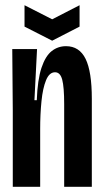

<svg xmlns="http://www.w3.org/2000/svg" viewBox="-20 -716 397 736"><path d="M29 0V-292L27 -528H122L112 -332H121Q124 -411 139 -456Q154 -501 178 -520Q202 -539 233 -539Q284 -539 308 -490.5Q332 -442 332 -337V0H226V-317Q226 -382 218.5 -410.5Q211 -439 191 -439Q169 -439 156.5 -408.5Q144 -378 139 -328Q134 -278 134 -221V0ZM74 -696 180 -642 285 -696V-614L180 -560L74 -614Z"/></svg>

Font: Bricolage Grotesque 96pt Condensed Medium
Style: Regular
Weight: 500
Width: 3
Designer: Mathieu Triay
Foundry: Atelier Triay
Version: Version 1.001; ttfautohint (v1.8.4.7-5d5b);gftools[0.9.33.de